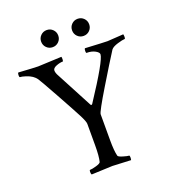

<svg xmlns="http://www.w3.org/2000/svg" viewBox="-145 -919 925 1031"><g transform="rotate(-20 317.0 -403.0)"><path d="M204.6 -725.1Q190.4 -739.3 190.4 -759.8Q190.4 -780.3 204.6 -794.4Q218.8 -808.6 239.3 -808.6Q259.8 -808.6 273.9 -794.4Q288.1 -780.3 288.1 -759.8Q288.1 -739.3 273.9 -725.1Q259.8 -710.9 239.3 -710.9Q218.8 -710.9 204.6 -725.1ZM381.3 -725.1Q367.2 -739.3 367.2 -759.8Q367.2 -780.3 381.3 -794.4Q395.5 -808.6 416 -808.6Q436.5 -808.6 450.7 -794.4Q464.8 -780.3 464.8 -759.8Q464.8 -739.3 450.7 -725.1Q436.5 -710.9 416 -710.9Q395.5 -710.9 381.3 -725.1ZM526.4 -640.6 618.2 -646.5Q620.1 -640.6 620.1 -630.4Q620.1 -620.1 616.2 -620.1Q604.5 -620.1 575.2 -611.3Q545.9 -602.5 536.1 -589.8Q499 -532.2 428.2 -415Q357.4 -297.9 357.4 -284.2V-135.7Q357.4 -75.2 365.2 -44.9Q367.2 -38.1 391.6 -30.8Q416 -23.4 424.8 -23.4Q428.7 -23.4 428.7 -13.2Q428.7 -2.9 426.8 2.9Q329.1 -2 321.8 -2Q314.5 -2 202.1 2.9Q198.2 -1 198.2 -12.2Q198.2 -23.4 202.1 -23.4Q213.9 -23.4 237.8 -30.3Q261.7 -37.1 264.6 -44.9Q272.5 -75.2 272.5 -138.7V-260.7Q272.5 -274.4 251.5 -314.9Q230.5 -355.5 172.4 -460.4Q114.3 -565.4 106 -576.7Q97.7 -587.9 84.5 -597.2Q71.3 -606.4 49.8 -613.3Q28.3 -620.1 18.6 -620.1Q14.6 -620.1 14.6 -631.3Q14.6 -642.6 18.6 -646.5Q112.3 -640.6 129.9 -640.6Q147.5 -640.6 264.6 -646.5Q266.6 -642.6 266.1 -631.3Q265.6 -620.1 262.7 -620.1Q246.1 -620.1 225.1 -611.8Q204.1 -603.5 204.1 -589.8Q204.1 -576.2 214.8 -557.6L324.2 -350.6Q329.1 -345.7 334 -352.5Q466.8 -553.7 466.8 -587.9Q466.8 -598.6 447.3 -609.4Q427.7 -620.1 399.4 -620.1Q395.5 -620.1 395.5 -631.3Q395.5 -642.6 399.4 -646.5Q507.8 -640.6 526.4 -640.6Z"/></g></svg>

Font: CrimsonText-Roman
Style: Roman
Weight: 400
Version: Version 0.13